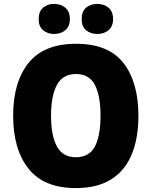

<svg xmlns="http://www.w3.org/2000/svg" viewBox="-20 -948 772 978"><path d="M685 -358Q685 -244 651 -161.5Q617 -79 546.5 -34.5Q476 10 366 10Q204 10 125.5 -88.5Q47 -187 47 -359Q47 -530 125.5 -627.5Q204 -725 367 -725Q532 -725 608.5 -627.5Q685 -530 685 -358ZM240 -358Q240 -257 270 -202Q300 -147 366 -147Q434 -147 463 -201Q492 -255 492 -358Q492 -461 463 -516Q434 -571 367 -571Q300 -571 270 -515.5Q240 -460 240 -358ZM177 -851Q177 -890 199.5 -909Q222 -928 256 -928Q290 -928 313 -908.5Q336 -889 336 -851Q336 -814 313 -794.5Q290 -775 256 -775Q222 -775 199.5 -794Q177 -813 177 -851ZM396 -851Q396 -890 418.5 -909Q441 -928 476 -928Q510 -928 533 -908.5Q556 -889 556 -851Q556 -814 533 -794.5Q510 -775 476 -775Q441 -775 418.5 -794Q396 -813 396 -851Z"/></svg>

Font: Noto Sans Gujarati SemiCondensed Black
Style: Regular
Weight: 900
Width: 4
Designer: Jelle Bosma - Monotype Design Team, Universal Thirst
Foundry: Monotype Imaging Inc.
Version: Version 2.106; ttfautohint (v1.8.4.7-5d5b)